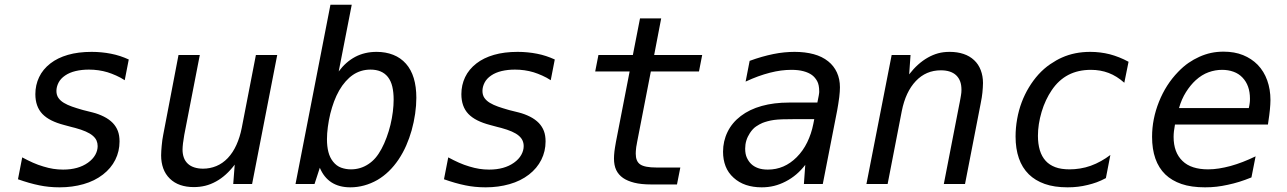

<svg xmlns="http://www.w3.org/2000/svg" viewBox="-20 -780 5458 814"><path d="M232.9 14.2Q209.5 14.2 187.7 12Q166 9.8 147.5 5.9Q125.5 1.5 102.5 -5.1Q79.6 -11.7 56.2 -20L74.2 -112.8Q97.7 -100.1 119.6 -90.3Q141.6 -80.6 163.6 -74.2Q185.5 -67.4 205.8 -64.2Q226.1 -61 247.6 -61Q312 -61 353 -90.3Q373.5 -105 383.8 -123.3Q394 -141.6 394 -160.6Q394 -173.3 389.2 -184.3Q384.3 -195.3 373 -204.8Q361.8 -214.4 343.5 -222.4Q325.2 -230.5 298.3 -237.8L284.7 -241.2L252 -250Q220.2 -258.3 197.5 -269.8Q174.8 -281.2 159.7 -296.9Q129.9 -328.1 129.9 -380.9Q129.9 -419.4 145.8 -452.9Q161.6 -486.3 193.8 -511.2Q224.1 -534.7 267.8 -547.4Q311.5 -560.1 368.7 -560.1Q389.6 -560.1 410.2 -558.1Q430.7 -556.2 450.7 -552.2Q470.7 -548.3 489.3 -542.2Q507.8 -536.1 525.9 -527.8L508.8 -439.9Q491.7 -451.2 472.4 -459.7Q453.1 -468.3 436 -473.6Q398.4 -484.9 356.9 -484.9Q326.7 -484.9 300.8 -478.8Q274.9 -472.7 256.3 -460Q236.8 -446.8 228 -429.2Q219.2 -411.6 219.2 -394.5Q219.2 -377 227.8 -364.7Q236.3 -352.5 251 -343.8Q265.6 -335 285.2 -328.1Q304.7 -321.3 327.1 -314.9Q334.5 -312.5 335 -312.7Q335.4 -313 337.9 -312L373 -303.2Q397.9 -296.9 420.4 -285.6Q442.9 -274.4 458.5 -258.3Q472.7 -243.2 479.7 -224.6Q486.8 -206.1 486.8 -180.2Q486.8 -138.7 468.8 -102.5Q450.7 -66.4 416.5 -40Q381.3 -12.7 334 0.7Q286.6 14.2 232.9 14.2Z M801.8 13.2Q770 13.2 744.4 4.4Q718.8 -4.4 700.2 -22.5Q681.2 -41 672.1 -66.2Q663.1 -91.3 663.1 -121.1Q663.1 -129.9 663.8 -140.4Q664.6 -150.9 665.5 -162.1Q667 -176.8 668.2 -186.3Q669.4 -195.8 671.9 -208L736.8 -546.9H827.1L761.2 -208Q760.7 -205.1 760 -200.2Q759.3 -195.3 758.5 -190.2Q757.8 -185.1 757.1 -180.7Q756.3 -176.3 755.9 -173.3Q754.9 -165 754.4 -157.7Q753.9 -150.4 753.9 -145.5Q753.9 -127.4 759.3 -112.1Q764.6 -96.7 776.9 -85.4Q788.1 -75.2 804.4 -70.1Q820.8 -64.9 840.8 -64.9Q870.1 -64.9 897 -75.9Q923.8 -86.9 945.8 -109.9Q967.8 -133.3 982.4 -165.8Q997.1 -198.2 1004.9 -237.8L1064.9 -546.9H1155.3L1048.8 0H968.8L975.1 -82Q939 -34.2 896 -10.7Q873 2 849.9 7.6Q826.7 13.2 801.8 13.2Z M1465.3 14.2Q1418 14.2 1385.3 -6.8Q1353 -27.8 1335.9 -68.8L1313.5 0H1232.9L1380.9 -759.8H1471.2L1416 -477.1Q1445.8 -517.6 1486.3 -539.1Q1526.4 -560.1 1576.7 -560.1Q1615.2 -560.1 1647 -547.6Q1678.7 -535.2 1701.2 -509.8Q1745.1 -460 1745.1 -365.2Q1745.1 -333 1740 -297.6Q1734.9 -262.2 1725.1 -227.1Q1715.8 -194.3 1702.4 -163.6Q1689 -132.8 1669.9 -104Q1631.8 -47.4 1580.1 -17.1Q1552.7 -1.5 1523.9 6.3Q1495.1 14.2 1465.3 14.2ZM1467.8 -62Q1508.3 -62 1541.5 -84Q1558.6 -95.2 1572 -110.8Q1585.4 -126.5 1597.2 -148.4Q1609.4 -170.9 1619.1 -197.5Q1628.9 -224.1 1635.3 -250.5Q1642.1 -278.8 1645.5 -306.2Q1648.9 -333.5 1648.9 -357.9Q1648.9 -388.2 1643.3 -412.4Q1637.7 -436.5 1624.5 -453.6Q1599.6 -484.9 1550.8 -484.9Q1529.3 -484.9 1510.5 -479Q1491.7 -473.1 1476.1 -462.4Q1460.4 -451.7 1445.6 -435.1Q1430.7 -418.5 1418 -396.5Q1405.3 -374 1396.2 -349.6Q1387.2 -325.2 1380.4 -298.3Q1373.5 -269.5 1369.9 -241.7Q1366.2 -213.9 1366.2 -189.9Q1366.2 -159.2 1372.3 -135.5Q1378.4 -111.8 1392.1 -94.7Q1406.7 -76.2 1426.5 -69.1Q1446.3 -62 1467.8 -62Z M2039.1 14.2Q2015.6 14.2 1993.9 12Q1972.2 9.8 1953.6 5.9Q1931.6 1.5 1908.7 -5.1Q1885.7 -11.7 1862.3 -20L1880.4 -112.8Q1903.8 -100.1 1925.8 -90.3Q1947.8 -80.6 1969.7 -74.2Q1991.7 -67.4 2012 -64.2Q2032.2 -61 2053.7 -61Q2118.2 -61 2159.2 -90.3Q2179.7 -105 2189.9 -123.3Q2200.2 -141.6 2200.2 -160.6Q2200.2 -173.3 2195.3 -184.3Q2190.4 -195.3 2179.2 -204.8Q2168 -214.4 2149.7 -222.4Q2131.3 -230.5 2104.5 -237.8L2090.8 -241.2L2058.1 -250Q2026.4 -258.3 2003.7 -269.8Q1981 -281.2 1965.8 -296.9Q1936 -328.1 1936 -380.9Q1936 -419.4 1951.9 -452.9Q1967.8 -486.3 2000 -511.2Q2030.3 -534.7 2074 -547.4Q2117.7 -560.1 2174.8 -560.1Q2195.8 -560.1 2216.3 -558.1Q2236.8 -556.2 2256.8 -552.2Q2276.9 -548.3 2295.4 -542.2Q2314 -536.1 2332 -527.8L2314.9 -439.9Q2297.9 -451.2 2278.6 -459.7Q2259.3 -468.3 2242.2 -473.6Q2204.6 -484.9 2163.1 -484.9Q2132.8 -484.9 2106.9 -478.8Q2081.1 -472.7 2062.5 -460Q2043 -446.8 2034.2 -429.2Q2025.4 -411.6 2025.4 -394.5Q2025.4 -377 2033.9 -364.7Q2042.5 -352.5 2057.1 -343.8Q2071.8 -335 2091.3 -328.1Q2110.8 -321.3 2133.3 -314.9Q2140.6 -312.5 2141.1 -312.7Q2141.6 -313 2144 -312L2179.2 -303.2Q2204.1 -296.9 2226.6 -285.6Q2249 -274.4 2264.6 -258.3Q2278.8 -243.2 2285.9 -224.6Q2293 -206.1 2293 -180.2Q2293 -138.7 2274.9 -102.5Q2256.8 -66.4 2222.7 -40Q2187.5 -12.7 2140.1 0.7Q2092.8 14.2 2039.1 14.2Z M2741.2 2Q2697.8 2 2668.9 -5.4Q2640.1 -12.7 2621.6 -25.4Q2602.1 -39.1 2592.5 -59.1Q2583 -79.1 2583 -108.4Q2583 -114.3 2583.5 -122.3Q2584 -130.4 2585 -138.7Q2585.9 -145 2587.4 -155.3Q2588.9 -165.5 2591.3 -178.2L2649.4 -477.1H2503.4L2517.1 -546.9H2663.1L2693.4 -702.1H2783.2L2753.4 -546.9H2957L2943.4 -477.1H2739.3L2681.2 -178.2Q2679.7 -169.9 2679 -165.5Q2678.2 -161.1 2677.7 -158.7Q2677.2 -156.2 2677.2 -155Q2677.2 -153.8 2676.8 -151.4Q2675.3 -138.7 2675.3 -128.4Q2675.3 -95.7 2694.3 -83Q2713.4 -69.8 2763.2 -69.8H2864.3L2850.1 2H2741.2Z M3209 14.2Q3172.9 14.2 3142.8 4.2Q3112.8 -5.9 3090.3 -26.4Q3066.9 -47.4 3056.2 -75.2Q3045.4 -103 3045.4 -136.7Q3045.4 -181.6 3064.5 -220.7Q3083.5 -259.8 3120.6 -288.1Q3157.7 -316.4 3209.5 -330.8Q3261.2 -345.2 3325.2 -345.2H3445.3L3451.2 -375L3452.6 -384.3Q3453.1 -386.7 3453.1 -389.2Q3453.1 -391.6 3453.1 -392.6Q3453.1 -420.4 3444.3 -436.3Q3435.5 -452.1 3422.4 -461.9Q3408.2 -472.2 3386.7 -478Q3365.2 -483.9 3335 -483.9Q3314 -483.9 3291.3 -481Q3268.6 -478 3244.1 -471.7Q3219.2 -465.3 3193.8 -456.1Q3168.5 -446.8 3141.1 -434.1L3158.2 -522Q3184.6 -531.7 3209.5 -538.8Q3234.4 -545.9 3258.3 -550.8Q3282.2 -555.7 3304.9 -557.9Q3327.6 -560.1 3348.6 -560.1Q3393.6 -560.1 3429.7 -550.3Q3465.8 -540.5 3491.2 -520Q3515.1 -501 3528.1 -472.9Q3541 -444.8 3541 -409.7Q3541 -393.6 3538.1 -368.2Q3536.1 -352.5 3533.9 -339.1Q3531.7 -325.7 3529.3 -312L3468.3 0H3388.2L3394 -81.1Q3358.9 -35.2 3311 -10.7Q3286.6 2 3261.7 8.1Q3236.8 14.2 3209 14.2ZM3235.4 -61Q3270.5 -61 3301 -74.2Q3331.5 -87.4 3357.4 -113.3Q3384.8 -140.6 3402.3 -176.8Q3419.9 -212.9 3428.2 -254.9L3432.1 -274.9H3348.1Q3318.8 -274.9 3297.4 -274.2Q3275.9 -273.4 3261.7 -271.5Q3247.6 -269.5 3234.9 -266.1Q3222.2 -262.7 3212.4 -258.8Q3199.7 -253.4 3185.5 -243.9Q3171.4 -234.4 3159.2 -215.8Q3139.2 -185.5 3139.2 -149.9Q3139.2 -126.5 3146.7 -110.6Q3154.3 -94.7 3164.6 -85Q3176.3 -73.7 3193.6 -67.4Q3210.9 -61 3235.4 -61Z M3760.3 -546.9H3840.3L3834.5 -464.8Q3870.6 -511.7 3914.1 -536.1Q3935.1 -547.9 3957 -554Q3979 -560.1 4006.3 -560.1Q4038.6 -560.1 4064.9 -551.3Q4091.3 -542.5 4109.9 -524.9Q4128.4 -507.8 4137.9 -482.7Q4147.5 -457.5 4147.5 -428.2Q4147.5 -419.9 4146.7 -408.4Q4146 -397 4145 -387.2Q4144 -377.4 4142.3 -366.7Q4140.6 -356 4137.2 -338.9L4071.3 0H3981.4L4047.4 -339.4Q4048.8 -343.8 4048.3 -343.5Q4047.9 -343.3 4048.8 -346.2Q4050.8 -356.4 4052 -363.5Q4053.2 -370.6 4054.2 -376.5Q4055.2 -382.3 4055.7 -387.5Q4056.2 -392.6 4056.2 -398.9Q4056.2 -420.4 4050.5 -435.3Q4044.9 -450.2 4033.7 -460.9Q4011.2 -481.9 3968.8 -481.9Q3905.8 -481.9 3862.8 -436.5Q3819.3 -390.6 3803.2 -309.1L3743.2 0H3653.3Z M4505.9 14.2Q4449.7 14.2 4409.2 -0.2Q4368.7 -14.6 4341.8 -41Q4313.5 -68.8 4299.6 -109.1Q4285.6 -149.4 4285.6 -201.2Q4285.6 -237.8 4292.2 -275.1Q4298.8 -312.5 4311.5 -346.2Q4324.2 -379.9 4342.3 -409.7Q4360.4 -439.5 4382.3 -463.9Q4405.8 -489.7 4432.4 -507.8Q4459 -525.9 4482.4 -536.1Q4536.1 -560.1 4602.1 -560.1Q4645 -560.1 4685.5 -549.8Q4704.1 -544.9 4724.6 -536.9Q4745.1 -528.8 4764.6 -518.1L4746.6 -429.2Q4714.8 -457.5 4680.2 -470.7Q4645.5 -483.9 4605 -483.9Q4550.8 -483.9 4509.3 -462.4Q4488.8 -451.7 4470.9 -435.3Q4453.1 -418.9 4438.5 -397Q4425.8 -378.4 4414.8 -355.2Q4403.8 -332 4396 -305.7Q4380.4 -252.9 4380.4 -204.1Q4380.4 -170.4 4388.4 -143.3Q4396.5 -116.2 4413.6 -97.7Q4429.2 -80.6 4453.9 -71.3Q4478.5 -62 4514.6 -62Q4536.6 -62 4559.3 -65.7Q4582 -69.3 4604 -77.1Q4627 -85.4 4647.9 -97.2Q4668.9 -108.9 4687.5 -123L4668.5 -24.9Q4647.5 -13.7 4629.2 -7.1Q4610.8 -0.5 4592.3 3.9Q4570.8 9.3 4550 11.7Q4529.3 14.2 4505.9 14.2Z M5088.9 14.2Q5030.3 14.2 4989 0Q4947.8 -14.2 4920.4 -40.5Q4864.3 -95.2 4864.3 -200.2Q4864.3 -275.4 4893.6 -348.6Q4922.9 -421.9 4974.6 -475.1Q4996.6 -498 5018.6 -513.2Q5040.5 -528.3 5064.5 -539.1Q5089.4 -550.3 5114.5 -555.7Q5139.6 -561 5167.5 -561Q5213.9 -561 5250 -546.4Q5286.1 -531.7 5312 -505.4Q5338.9 -477.5 5352.5 -439.2Q5366.2 -400.9 5366.2 -356Q5366.2 -345.7 5365.5 -336.4Q5364.7 -327.1 5363.8 -314.9Q5362.8 -307.1 5361.1 -291.3Q5359.4 -275.4 5355.5 -252H4961.4Q4958.5 -237.3 4957 -223.6Q4955.6 -210.9 4955.6 -199.7Q4955.6 -133.8 4993.2 -97.7Q5011.7 -79.6 5039.1 -70.8Q5066.4 -62 5101.6 -62Q5124.5 -62 5147.7 -65.7Q5170.9 -69.3 5196.8 -76.2Q5248 -90.3 5303.2 -117.2L5285.6 -27.8Q5257.8 -16.6 5234.4 -9.3Q5210.9 -2 5185.5 3.4Q5161.1 8.8 5138.2 11.5Q5115.2 14.2 5088.9 14.2ZM5274.4 -321.8Q5275.9 -328.6 5276.9 -334Q5277.8 -339.4 5278.3 -343.8Q5278.8 -347.7 5279.1 -351.8Q5279.3 -356 5279.3 -361.8Q5279.3 -418 5247.6 -451.2Q5231.9 -467.8 5209.7 -475.8Q5187.5 -483.9 5161.1 -483.9Q5131.8 -483.9 5103.5 -473.6Q5075.2 -463.4 5049.3 -439.9Q5026.9 -419.4 5008.1 -389.6Q4989.3 -359.9 4978.5 -321.8Z"/></svg>

Font: Hack
Style: Italic
Weight: 400
Italic angle: -11°
Monospace: yes
Designer: Christopher Simpkins
Foundry: Christopher Simpkins
Version: Version 2.019; ttfautohint (v1.4.1) -l 4 -r 80 -G 350 -x 0 -